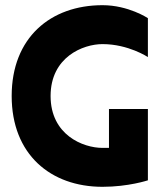

<svg xmlns="http://www.w3.org/2000/svg" viewBox="-20 -720 640 740"><path d="M375 0C475 0 550 -25 550 -25V-300H400V-150H375C300 -150 175 -200 175 -350C175 -500 300 -550 375 -550C475 -550 550 -500 550 -500V-650C550 -650 475 -700 375 -700C175 -700 25 -575 25 -350C25 -125 175 0 375 0Z"/></svg>

Font: LS-VG5000 Bold
Style: Regular
Weight: 400
Designer: Justin Bihan, 2021
Foundry: Justin Bihan, 2021
Version: Version 1.000;Glyphs 3.1.2 (3151)